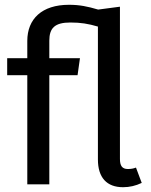

<svg xmlns="http://www.w3.org/2000/svg" viewBox="-20 -770 632 802"><path d="M548 -70C538 -66 527 -64 514 -64C490 -64 481 -78 481 -106V-742L390 -730C346 -743 313 -750 268 -750C155 -750 94 -691 94 -599V-527H10V-456H94V0H186V-456H304L314 -527H186V-600C186 -653 209 -676 274 -676C317 -676 348 -671 389 -659V-104C389 -28 426 12 494 12C521 12 547 6 572 -6Z"/></svg>

Font: Fira Sans
Style: Regular
Weight: 400
Designer: Carrois Corporate & Edenspiekermann AG
Foundry: Carrois Corporate GbR & Edenspiekermann AG
Version: Version 4.203